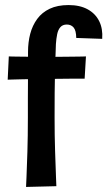

<svg xmlns="http://www.w3.org/2000/svg" viewBox="-20 -736 425 759"><path d="M10.4 -421 14.8 -513Q14.8 -513 29.7 -512.5Q44.6 -512 68 -512Q91.4 -512 118.3 -511.5Q145.2 -511 169.2 -511Q192.6 -511 218.7 -511.5Q244.8 -512 267.9 -512Q291 -512 305.4 -512.5Q319.8 -513 319.8 -513L314.6 -425Q314.6 -425 300.7 -425Q286.8 -425 264.8 -425Q242.8 -425 217 -424.5Q191.2 -424 167.2 -424Q142.6 -424 115.2 -423.5Q87.8 -423 64.2 -422.5Q40.6 -422 25.5 -421.5Q10.4 -421 10.4 -421ZM251 -716Q295.8 -716 326.5 -699.2Q357.2 -682.4 372.1 -652.4Q387 -622.4 384 -582.4L281.4 -586Q281 -615.6 271 -627.3Q261 -639 244.2 -639Q227.8 -639 218.7 -628.7Q209.6 -618.4 206 -600.7Q202.4 -583 201 -561.8Q198.6 -504.8 197.5 -458.6Q196.4 -412.4 196.1 -368.3Q195.8 -324.2 195.8 -272Q195.8 -200.6 197.8 -138.3Q199.8 -76 201.3 -38Q202.8 0 202.8 0L83 3Q83 3 84.7 -35Q86.4 -73 88.3 -135.5Q90.2 -198 90.2 -270.6Q90.2 -316 90.2 -347.1Q90.2 -378.2 90.5 -403.8Q90.8 -429.4 90.8 -459Q90.8 -488.6 90.8 -531.4Q90.8 -569.2 99.5 -602.3Q108.2 -635.4 127.1 -661.2Q146 -687 176.7 -701.5Q207.4 -716 251 -716Z"/></svg>

Font: Truculenta
Style: Regular
Weight: 400
Designer: Ivan Castro, Eva Sanz & Omnibus-Type Team
Foundry: Omnibus-Type
Version: Version 1.002